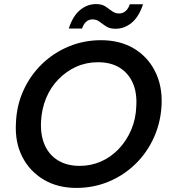

<svg xmlns="http://www.w3.org/2000/svg" viewBox="-20 -909 833 941"><path d="M354 12Q262 12 193.5 -29Q125 -70 89 -141Q53 -212 58 -304Q61 -391 94.5 -465Q128 -539 185 -594.5Q242 -650 316.5 -681Q391 -712 475 -712Q568 -712 636 -671.5Q704 -631 740 -559.5Q776 -488 772 -396Q768 -310 734.5 -235.5Q701 -161 644 -105.5Q587 -50 513 -19Q439 12 354 12ZM370 -96Q426 -96 475 -117.5Q524 -139 562 -179Q600 -219 623 -272.5Q646 -326 648 -389Q652 -455 630.5 -503Q609 -551 566 -577.5Q523 -604 460 -604Q403 -604 354 -582Q305 -560 266.5 -520.5Q228 -481 206 -428Q184 -375 181 -312Q178 -246 199.5 -197.5Q221 -149 265 -122.5Q309 -96 370 -96ZM317 -769Q337 -831 372.5 -860Q408 -889 451 -889Q479 -889 496.5 -877.5Q514 -866 529 -854.5Q544 -843 565 -843Q581 -843 595 -854.5Q609 -866 616 -888H681Q661 -827 625.5 -797.5Q590 -768 546 -768Q518 -768 500.5 -779.5Q483 -791 468 -802.5Q453 -814 433 -814Q416 -814 403 -803Q390 -792 382 -769Z"/></svg>

Font: DM Sans 28pt SemiBold
Style: Italic
Weight: 600
Italic angle: -10°
Version: Version 4.004;gftools[0.9.30]